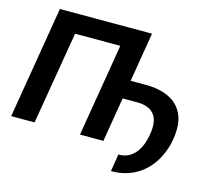

<svg xmlns="http://www.w3.org/2000/svg" viewBox="-122 -880 1350 1203"><g transform="rotate(15 553.0 -279.0)"><path d="M720.2 -727.5 599.6 0H447.8L547.9 -602.5H254.4L153.3 0H1.5L122.6 -727.5ZM597.2 -288.1 616.7 -407.7H762.7Q853.5 -408.2 917 -377.4Q980.5 -346.7 1008.3 -283.2Q1036.1 -219.7 1019.5 -121.1Q1012.7 -80.6 996.8 -39.1Q981 2.4 954.8 40Q928.7 77.6 891.4 107.2Q854 136.7 804.9 153.8Q755.9 170.9 694.3 170.9L712.4 58.6Q755.4 58.6 784.2 40.8Q813 22.9 831.1 -4.2Q849.1 -31.2 858.2 -60.5Q867.2 -89.8 871.1 -112.8Q886.7 -203.1 852.5 -245.4Q818.4 -287.6 743.2 -288.1Z"/></g></svg>

Font: Inter Tight
Style: Bold Italic
Weight: 700
Italic angle: -9.39999°
Designer: Rasmus Andersson
Foundry: rsms
Version: Version 3.004